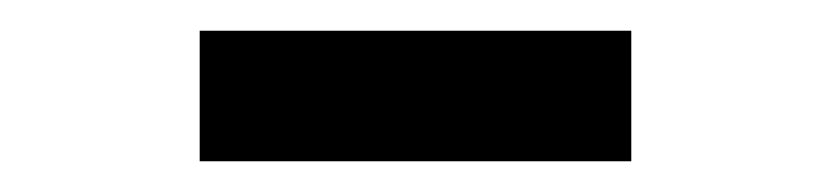

<svg xmlns="http://www.w3.org/2000/svg" viewBox="-20 -725 540 125"><path d="M110 -620V-705H391V-620Z"/></svg>

Font: Oxanium ExtraLight SemiBold
Style: Regular
Weight: 600
Version: Version 2.000